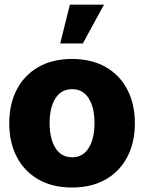

<svg xmlns="http://www.w3.org/2000/svg" viewBox="-20 -811 631 841"><path d="M295.4 10.3Q209.5 10.3 147.9 -25.1Q86.4 -60.5 53.5 -123.8Q20.5 -187 20.5 -271Q20.5 -355 53.5 -418.5Q86.4 -481.9 147.9 -517.3Q209.5 -552.7 295.4 -552.7Q381.3 -552.7 443.1 -517.3Q504.9 -481.9 537.8 -418.5Q570.8 -355 570.8 -271Q570.8 -187 537.8 -123.8Q504.9 -60.5 443.1 -25.1Q381.3 10.3 295.4 10.3ZM296.4 -122.1Q343.3 -122.1 368.7 -163.1Q394 -204.1 394 -272Q394 -339.8 368.7 -380.1Q343.3 -420.4 296.4 -420.4Q248 -420.4 222.7 -380.1Q197.3 -339.8 197.3 -272Q197.3 -204.1 222.7 -163.1Q248 -122.1 296.4 -122.1ZM243.7 -620.6 286.1 -790.5H435.5L342.8 -620.6Z"/></svg>

Font: Inter Tight ExtraBold
Style: Regular
Weight: 800
Designer: Rasmus Andersson
Foundry: rsms
Version: Version 3.004; ttfautohint (v1.8.4.7-5d5b)